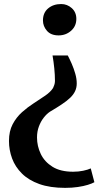

<svg xmlns="http://www.w3.org/2000/svg" viewBox="-20 -768 518 952"><path d="M316 -493Q325.5 -475 335.8 -451.5Q346 -428 353.2 -402.8Q360.5 -377.5 360.5 -354.5Q360.5 -333 352.2 -315.8Q344 -298.5 327.8 -283Q311.5 -267.5 286.5 -250.8Q261.5 -234 227.5 -214Q211 -203 196.5 -184.2Q182 -165.5 172.8 -140.8Q163.5 -116 163.5 -86.5Q163.5 -43.5 182.2 -4.5Q201 34.5 240.5 59Q280 83.5 342.5 83.5Q369.5 83.5 393 78.5Q416.5 73.5 430 67L448 135.5Q436.5 142 415.5 148.5Q394.5 155 366 159.2Q337.5 163.5 303 163.5Q228 163.5 175 144.5Q122 125.5 88.8 92.5Q55.5 59.5 40 17.8Q24.5 -24 24.5 -69Q24.5 -117.5 42.8 -152Q61 -186.5 89.2 -211.8Q117.5 -237 148 -256.5Q178.5 -276 204.2 -293.8Q230 -311.5 243 -331.5Q246 -337 249.2 -346.8Q252.5 -356.5 252.5 -366.5Q252.5 -396.5 249.2 -428.8Q246 -461 240.5 -493ZM283.5 -748Q313 -748 335.8 -727.8Q358.5 -707.5 358.5 -674.5Q358.5 -638.5 332.5 -615.5Q306.5 -592.5 270.5 -592.5Q232.5 -592.5 212.8 -615.2Q193 -638 193 -666.5Q193 -705 218.8 -726.5Q244.5 -748 283.5 -748Z"/></svg>

Font: Merriweather 48pt
Style: Bold
Weight: 700
Version: Version 2.100